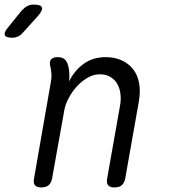

<svg xmlns="http://www.w3.org/2000/svg" viewBox="-123 -810 743 840"><path d="M129 -560Q150 -560 160.5 -550Q171 -540 176 -520Q180 -504 180.5 -487.5Q181 -471 179 -454Q204 -503 244 -531.5Q284 -560 339 -560Q379 -560 409.5 -546Q440 -532 459.5 -507Q479 -482 485.5 -447Q492 -412 485 -369L425 -30Q421 -9 409.5 0.5Q398 10 378 10Q358 10 350 0.5Q342 -9 346 -30L402 -347Q407 -374 404 -399Q401 -424 390 -443Q379 -462 360 -473.5Q341 -485 313 -485Q286 -485 259.5 -469.5Q233 -454 212 -430.5Q191 -407 176.5 -379Q162 -351 158 -326L105 -30Q101 -9 89.5 0.5Q78 10 58 10Q38 10 30 0.5Q22 -9 26 -30L100 -454Q103 -470 102 -487Q101 -504 97 -520Q92 -540 100.5 -550Q109 -560 129 -560ZM-87 -691 -28 -764Q-16 -777 -3.5 -783.5Q9 -790 25 -790Q56 -790 60.5 -777.5Q65 -765 42 -739L-22 -668Q-32 -656 -44 -650.5Q-56 -645 -70 -645Q-98 -645 -102 -657Q-106 -669 -87 -691Z"/></svg>

Font: Maple Mono Light
Style: Italic
Weight: 300
Italic angle: -10°
Monospace: yes
Designer: subframe7536
Version: Version 7.000